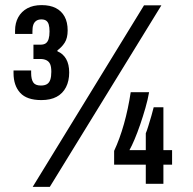

<svg xmlns="http://www.w3.org/2000/svg" viewBox="-20 -720 754 752"><path d="M108 12 544 -699H612L175 12ZM142 -328Q85 -328 59 -356.5Q33 -385 33 -434V-444H102V-434Q102 -410 110 -397.5Q118 -385 140 -385Q155 -385 164 -390.5Q173 -396 177 -408Q181 -420 181 -439Q181 -458 176.5 -468.5Q172 -479 162 -484Q152 -489 138 -489H111V-545H138Q152 -545 159.5 -550.5Q167 -556 170.5 -567.5Q174 -579 174 -597Q174 -613 171 -623.5Q168 -634 161 -639Q154 -644 142 -644Q130 -644 122 -638.5Q114 -633 110.5 -623Q107 -613 107 -597V-587H39V-600Q39 -630 51.5 -652.5Q64 -675 87 -687.5Q110 -700 143 -700Q176 -700 198.5 -688.5Q221 -677 233 -655Q245 -633 245 -601Q245 -571 233.5 -553Q222 -535 205 -523V-519Q227 -510 239 -489Q251 -468 251 -436Q251 -403 238.5 -378.5Q226 -354 202 -341Q178 -328 142 -328ZM551 0V-75H427V-129Q449 -176 465.5 -234.5Q482 -293 492 -359H564Q559 -330 549.5 -297Q540 -264 529 -232Q518 -200 507 -174Q496 -148 487 -132H551V-198Q555 -207 561 -226.5Q567 -246 573 -266.5Q579 -287 582 -300H620V-132H654V-75H620V0Z"/></svg>

Font: Archivo SemiBold Condensed
Style: Regular
Weight: 600
Width: 3
Version: Version 2.001